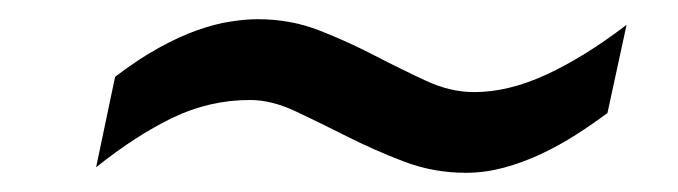

<svg xmlns="http://www.w3.org/2000/svg" viewBox="-20 -467 713 202"><path d="M101.1 -386.2Q125.5 -404.8 147.2 -416.7Q168.9 -428.7 187.7 -435.3Q206.5 -441.9 222.4 -444.3Q238.3 -446.8 251 -446.8Q286.1 -446.8 316.4 -434.8Q346.7 -422.9 374.5 -408.4Q402.3 -394 428 -382.1Q453.6 -370.1 479 -370.1Q515.1 -370.1 555.2 -388.7Q595.2 -407.2 639.2 -440.9L619.1 -348.1Q603.5 -336.4 585.9 -325.2Q568.4 -314 549.1 -304.9Q529.8 -295.9 509.8 -290.5Q489.7 -285.2 470.2 -285.2Q436 -285.2 404.8 -297.1Q373.5 -309.1 345 -323.5Q316.4 -337.9 291 -349.9Q265.6 -361.8 243.2 -361.8Q200.2 -361.8 161.4 -343Q122.6 -324.2 81.1 -291Z"/></svg>

Font: Clear Sans Medium
Style: Italic
Weight: 500
Italic angle: -12°
Foundry: Intel Corporation
Version: Version 1.00